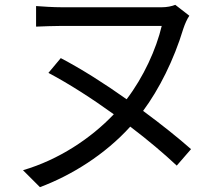

<svg xmlns="http://www.w3.org/2000/svg" viewBox="-20 -727 889 793"><path d="M75 -24 145 46C276 -3 414 -89 518 -204C592 -148 659 -91 710 -43L769 -111C717 -157 647 -213 571 -269C637 -358 698 -479 737 -608C744 -629 753 -649 762 -662L704 -707C689 -701 669 -697 648 -697H236C198 -697 157 -700 129 -702V-617C157 -618 200 -620 236 -620H648C625 -523 573 -409 503 -317C413 -381 317 -442 231 -487L180 -426C265 -381 360 -320 450 -255C355 -155 222 -67 75 -24Z"/></svg>

Font: GenEiGothic-pro-Regular
Style: Regular
Weight: 400
Designer: Ryoko NISHIZUKA (kana & ideographs); Paul D. Hunt (Latin, Greek & Cyrillic); Wenlong ZHANG (bopomofo); Sandoll Communica
Foundry: Adobe Systems Incorporated; o_tamon
Version: Version 1.000.140830